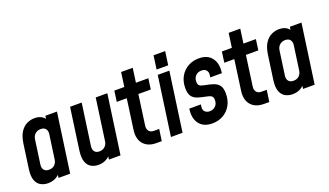

<svg xmlns="http://www.w3.org/2000/svg" viewBox="-69 -1190 2863 1671"><g transform="rotate(-20 1363.0 -354.0)"><path d="M152.5 12.5Q116.5 12.5 86.2 -3.8Q56 -20 41.5 -58Q27 -96 36 -162L67.5 -386Q77 -451.5 102.2 -489.8Q127.5 -528 162 -544.2Q196.5 -560.5 232.5 -560.5Q274.5 -560.5 301.8 -542.8Q329 -525 341 -493L319 -468L329.5 -547.5H437L360 0H252.5L264 -79.5L279.5 -55Q258.5 -23 226.5 -5.2Q194.5 12.5 152.5 12.5ZM200 -95Q232.5 -95 252 -113.8Q271.5 -132.5 275.5 -162L307 -386Q311 -415.5 296.8 -434.2Q282.5 -453 250.5 -453Q221 -453 200.2 -435Q179.5 -417 175 -386L143.5 -162Q139.5 -132.5 154 -113.8Q168.5 -95 200 -95Z M619 12.5Q583.5 12.5 554 -3.5Q524.5 -19.5 510 -57.5Q495.5 -95.5 504.5 -162L558.5 -547.5H666L612 -162Q608 -131.5 622.5 -113.2Q637 -95 667 -95Q697 -95 717.5 -113.2Q738 -131.5 742 -162L796 -547.5H903.5L826.5 0H719L730.5 -80L746 -55.5Q725 -23.5 693 -5.5Q661 12.5 619 12.5Z M1157.5 6.5Q1078.5 6.5 1038 -40.5Q997.5 -87.5 1009 -170.5L1047.5 -448.5H955L968.5 -548H1061L1079.5 -680H1187L1168.5 -548H1283.5L1270 -448.5H1155L1116.5 -170.5Q1112 -139 1127 -120Q1142 -101 1173 -101H1221.5L1206 6.5Z M1293.5 0 1370.5 -547.5H1478L1401 0ZM1377 -594.5 1394.5 -720H1502L1484.5 -594.5Z M1674.5 12.5Q1595.5 12.5 1556.5 -36.5Q1517.5 -85.5 1526.5 -165L1528 -177.5H1635.5L1632.5 -157.5Q1628 -127.5 1644.8 -111.2Q1661.5 -95 1689 -95Q1721 -95 1742.2 -116Q1763.5 -137 1763.5 -172.5Q1763.5 -191.5 1756.8 -201.5Q1750 -211.5 1737.5 -216.2Q1725 -221 1707 -224.5Q1661.5 -233.5 1627.5 -244.2Q1593.5 -255 1574.8 -280Q1556 -305 1556 -356Q1556 -417.5 1582 -463.5Q1608 -509.5 1653 -535Q1698 -560.5 1754 -560.5Q1833.5 -560.5 1872 -511.2Q1910.5 -462 1901.5 -383L1900 -370.5H1792.5L1795.5 -390.5Q1799.5 -417 1785.2 -435Q1771 -453 1739.5 -453Q1707 -453 1686 -432.2Q1665 -411.5 1665 -376Q1665 -356.5 1671.8 -346.5Q1678.5 -336.5 1691.2 -332Q1704 -327.5 1721.5 -324Q1768 -315.5 1801.8 -304Q1835.5 -292.5 1854 -267.5Q1872.5 -242.5 1872.5 -192Q1872.5 -130.5 1846.5 -84.5Q1820.5 -38.5 1775.8 -13Q1731 12.5 1674.5 12.5Z M2153.5 6.5Q2074.5 6.5 2034 -40.5Q1993.5 -87.5 2005 -170.5L2043.5 -448.5H1951L1964.5 -548H2057L2075.5 -680H2183L2164.5 -548H2279.5L2266 -448.5H2151L2112.5 -170.5Q2108 -139 2123 -120Q2138 -101 2169 -101H2217.5L2202 6.5Z M2417 12.5Q2381 12.5 2350.8 -3.8Q2320.5 -20 2306 -58Q2291.5 -96 2300.5 -162L2332 -386Q2341.5 -451.5 2366.8 -489.8Q2392 -528 2426.5 -544.2Q2461 -560.5 2497 -560.5Q2539 -560.5 2566.2 -542.8Q2593.5 -525 2605.5 -493L2583.5 -468L2594 -547.5H2701.5L2624.5 0H2517L2528.5 -79.5L2544 -55Q2523 -23 2491 -5.2Q2459 12.5 2417 12.5ZM2464.5 -95Q2497 -95 2516.5 -113.8Q2536 -132.5 2540 -162L2571.5 -386Q2575.5 -415.5 2561.2 -434.2Q2547 -453 2515 -453Q2485.5 -453 2464.8 -435Q2444 -417 2439.5 -386L2408 -162Q2404 -132.5 2418.5 -113.8Q2433 -95 2464.5 -95Z"/></g></svg>

Font: Mohave Light SemiBold
Style: Italic
Weight: 600
Italic angle: -8°
Version: Version 2.003